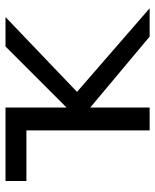

<svg xmlns="http://www.w3.org/2000/svg" viewBox="47 -611 564 698"><g transform="rotate(-90 329.0 -262.0)"><path d="M204 -448H20V-524H287V-302L509 -524H616L344 -264L648 0H545L287 -216V0H204Z"/></g></svg>

Font: Autonym
Style: Regular
Weight: 500
Version: Version 1.0.20131126